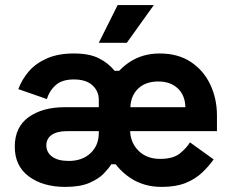

<svg xmlns="http://www.w3.org/2000/svg" viewBox="-20 -720 936 754"><path d="M378 -252Q378 -325 407.5 -383.5Q437 -442 488.5 -476Q540 -510 607 -510Q679 -510 729 -477Q779 -444 805.5 -388.5Q832 -333 832 -266V-205H491Q493 -158 525 -127Q557 -96 609 -96Q660 -96 686.5 -117.5Q713 -139 726 -161L819 -94Q800 -67 773.5 -42Q747 -17 709 -1.5Q671 14 615 14Q544 14 490.5 -22Q437 -58 407.5 -118.5Q378 -179 378 -252ZM368 -198V-205H243Q205 -205 183.5 -190.5Q162 -176 162 -149Q162 -122 184.5 -105Q207 -88 250 -88Q303 -88 335.5 -118.5Q368 -149 368 -198ZM38 -144Q38 -221 92.5 -260Q147 -299 234 -299H368V-328Q368 -362 343 -385Q318 -408 270 -408Q224 -408 199 -386Q174 -364 164 -331L52 -370Q66 -408 93 -439.5Q120 -471 164 -490.5Q208 -510 270 -510Q331 -510 368.5 -491Q406 -472 430 -442H458L436 -260L445 -75H417Q408 -60 388 -39Q368 -18 331.5 -2Q295 14 236 14Q149 14 93.5 -27Q38 -68 38 -144ZM708 -299Q707 -346 678 -373Q649 -400 602 -400Q552 -400 523 -372.5Q494 -345 492 -299ZM368 -552 442 -700H584L478 -552Z"/></svg>

Font: Space 7353
Style: Regular
Weight: 400
Designer: Christine Claussen + Ruben Lyon  (Space 7353)
Version: Version 1.000;FEAKit 1.0